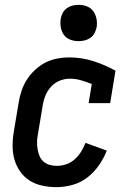

<svg xmlns="http://www.w3.org/2000/svg" viewBox="-20 -765 540 793"><path d="M214 8Q184 8 155.5 2Q127 -4 103.5 -18.5Q80 -33 64 -55.5Q48 -78 40 -105Q32 -132 32 -162Q32 -192 37 -221L57 -341Q61 -366 69 -390Q77 -414 91 -436Q105 -458 125 -476.5Q145 -495 167.5 -506.5Q190 -518 215.5 -523Q241 -528 265 -528Q317 -528 365.5 -512.5Q414 -497 457 -473L435 -339H346L359 -418Q337 -427 314.5 -433.5Q292 -440 268 -440Q247 -440 226 -431.5Q205 -423 190 -406Q175 -389 167 -368.5Q159 -348 156 -327L136 -207Q133 -192 133 -177Q133 -162 135.5 -147.5Q138 -133 143.5 -120Q149 -107 160 -97.5Q171 -88 185 -84Q199 -80 215 -80Q234 -80 253.5 -86.5Q273 -93 288.5 -107Q304 -121 315 -138.5Q326 -156 333 -175L421 -143Q409 -112 389 -83Q369 -54 341.5 -32.5Q314 -11 280 -1.5Q246 8 214 8ZM304 -595Q286 -595 269.5 -601.5Q253 -608 243.5 -621.5Q234 -635 231 -652.5Q228 -670 231 -688Q233 -701 239.5 -712.5Q246 -724 256.5 -731.5Q267 -739 279.5 -742Q292 -745 305 -745Q323 -745 339.5 -738.5Q356 -732 365.5 -718.5Q375 -705 378.5 -687.5Q382 -670 379 -652Q376 -639 370 -627.5Q364 -616 353 -608.5Q342 -601 329.5 -598Q317 -595 304 -595Z"/></svg>

Font: Iosevka Curly Slab Semibold
Style: Italic
Weight: 600
Italic angle: -9°
Monospace: yes
Designer: Belleve Invis
Foundry: Belleve Invis
Version: Version 22.1.2; ttfautohint (v1.8.4)